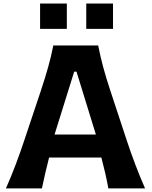

<svg xmlns="http://www.w3.org/2000/svg" viewBox="-20 -1040 837 1060"><path d="M12.7 0Q41 -63.5 67.4 -133.5Q93.8 -203.6 114.7 -267.1L205.1 -537.6Q229.5 -611.3 246.1 -670.4Q262.7 -729.5 274.4 -789.1H522Q534.2 -727.1 550 -668.5Q565.9 -609.9 589.8 -537.6L679.2 -266.6Q700.7 -201.2 726.8 -132.3Q752.9 -63.5 780.8 0H578.1Q570.8 -41.5 560.8 -85Q550.8 -128.4 539.6 -170.4H251Q240.2 -127.4 230 -84.2Q219.7 -41 211.4 0ZM509.3 -297.4 402.3 -644.5H389.6L281.2 -297.4ZM456.2 -1020.4H603.9V-880.8H456.2ZM201.3 -1020.4H349V-880.8H201.3Z"/></svg>

Font: Pinar-DS3-FD Bold
Style: Regular
Weight: 700
Designer: Amin Abedi
Version: Version 3.000